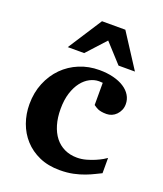

<svg xmlns="http://www.w3.org/2000/svg" viewBox="-136 -811 774 913"><g transform="rotate(20 251.0 -355.0)"><path d="M471.2 -43.9Q458.5 -38.1 440.2 -28.8Q421.9 -19.5 397.7 -10.3Q373.5 -1 342.8 5.6Q312 12.2 273.9 12.2Q215.3 12.2 170.4 -7.8Q125.5 -27.8 94.7 -61.8Q64 -95.7 48.1 -140.1Q32.2 -184.6 32.2 -233.9Q32.2 -293 52.5 -342Q72.8 -391.1 107.7 -426.3Q142.6 -461.4 189.5 -480.7Q236.3 -500 290 -500Q329.6 -500 361.3 -491.9Q393.1 -483.9 415.8 -469.2Q438.5 -454.6 450.7 -434.3Q462.9 -414.1 462.9 -390.1Q462.9 -373 456.8 -359.4Q450.7 -345.7 440.9 -335.7Q431.2 -325.7 418.5 -320.3Q405.8 -314.9 392.1 -314.9Q376.5 -314.9 366 -316.9Q355.5 -318.8 348.1 -322Q340.8 -325.2 335.4 -328.9Q330.1 -332.5 325.2 -335.9V-448.2Q318.8 -448.2 315.2 -448.7Q311.5 -449.2 306.2 -449.2Q283.2 -449.2 260.5 -437.5Q237.8 -425.8 219.7 -402.6Q201.7 -379.4 190.4 -344.5Q179.2 -309.6 179.2 -263.2Q179.2 -219.2 189.7 -183.8Q200.2 -148.4 219.7 -123.5Q239.3 -98.6 267.6 -85.2Q295.9 -71.8 331.1 -71.8Q354 -71.8 377 -78.1Q399.9 -84.5 419.2 -92.8Q438.5 -101.1 452.4 -109.1Q466.3 -117.2 471.2 -121.1ZM367.7 -550.8 280.8 -646 193.8 -550.8H110.8L221.7 -722.2H339.8L450.7 -550.8Z"/></g></svg>

Font: Charis SIL Am
Style: Bold
Weight: 700
Foundry: SIL International
Version: Version 5.000